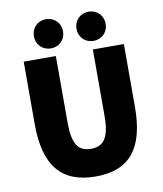

<svg xmlns="http://www.w3.org/2000/svg" viewBox="-93 -925 858 1012"><g transform="rotate(-10 336.0 -419.0)"><path d="M338 12C520 12 604 -92 604 -314V-650H438V-294C438 -178 406 -136 338 -136C270 -136 240 -178 240 -294V-650H68V-314C68 -92 156 12 338 12ZM222 -694C268 -694 300 -728 300 -772C300 -816 268 -850 222 -850C176 -850 144 -816 144 -772C144 -728 176 -694 222 -694ZM450 -694C496 -694 528 -728 528 -772C528 -816 496 -850 450 -850C404 -850 372 -816 372 -772C372 -728 404 -694 450 -694Z"/></g></svg>

Font: Source Sans Pro Black
Style: Regular
Weight: 900
Designer: Paul D. Hunt
Foundry: Adobe Systems Incorporated
Version: Version 3.006;hotconv 1.0.111;makeotfexe 2.5.65597